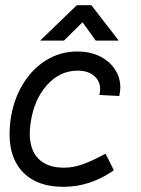

<svg xmlns="http://www.w3.org/2000/svg" viewBox="-20 -716 546 742"><path d="M17 -198Q17 -222 20 -247Q30 -326 66.5 -387.5Q103 -449 158 -483Q213 -517 279 -517Q327 -517 364.5 -499Q402 -481 423.5 -449Q445 -417 445 -377Q445 -367 441 -345L364 -349Q367 -361 367 -371Q367 -403 343.5 -423Q320 -443 280 -443Q211 -443 160.5 -386Q110 -329 98 -238Q95 -219 95 -201Q95 -136 129 -102Q163 -68 227 -68Q261 -68 296.5 -80Q332 -92 388 -122L420 -58Q329 6 225 6Q126 6 71.5 -47.5Q17 -101 17 -198ZM277 -696H333L439 -559H350L299 -630L227 -559H135Z"/></svg>

Font: Bellota
Style: Bold Italic
Weight: 700
Italic angle: -7.5°
Designer: Kemie Guaida
Foundry: Kemie Guaida
Version: Version 4.001